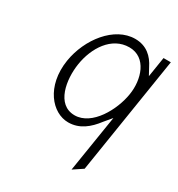

<svg xmlns="http://www.w3.org/2000/svg" viewBox="-155 -565 783 843"><g transform="rotate(30 236.5 -143.5)"><path d="M75 -229C53 -88 133 3 214 3C271 3 312 -31 346 -76L377 -113L331 175L379 143L473 -451H436L420 -350L401 -385C380 -428 345 -462 287 -462C182 -462 94 -348 75 -229ZM125 -240C139 -330 194 -417 283 -417C371 -417 400 -319 387 -240C374 -155 311 -38 223 -38C130 -38 112 -157 125 -240Z"/></g></svg>

Font: Charger Sport
Style: HLNrwObl
Weight: 100
Designer: Jasper
Foundry: Cannot Into Space Fonts
Version: Version 1.1